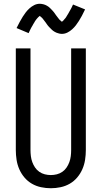

<svg xmlns="http://www.w3.org/2000/svg" viewBox="-20 -992 540 1020"><path d="M250 8Q224 8 198 2.5Q172 -3 149.5 -16Q127 -29 110 -49Q93 -69 82.5 -93Q72 -117 68 -143Q64 -169 64 -195V-735H142V-195Q142 -179 144 -162.5Q146 -146 151.5 -131Q157 -116 166 -102.5Q175 -89 188.5 -79.5Q202 -70 218 -66Q234 -62 250 -62Q266 -62 282 -66Q298 -70 311.5 -79.5Q325 -89 334 -102.5Q343 -116 348.5 -131Q354 -146 356 -162.5Q358 -179 358 -195V-735H436V-195Q436 -169 432 -143Q428 -117 417.5 -93Q407 -69 390 -49Q373 -29 350.5 -16Q328 -3 302 2.5Q276 8 250 8ZM308 -812Q303 -812 298 -813Q293 -814 288.5 -815.5Q284 -817 279.5 -818.5Q275 -820 270.5 -823Q266 -826 262 -828.5Q258 -831 255 -834.5Q252 -838 248 -841.5Q244 -845 240.5 -849Q237 -853 234 -856.5Q231 -860 228.5 -864Q226 -868 223 -872Q220 -876 216.5 -880.5Q213 -885 210 -889Q207 -893 204 -896.5Q201 -900 196 -903.5Q191 -907 191 -909H193Q193 -908 189.5 -906Q186 -904 183.5 -901Q181 -898 178.5 -895.5Q176 -893 174.5 -891Q173 -889 171.5 -887Q170 -885 168.5 -883Q167 -881 165.5 -878.5Q164 -876 162.5 -873Q161 -870 159 -867.5Q157 -865 155.5 -861.5Q154 -858 152 -855Q150 -852 148 -848.5Q146 -845 144 -841Q142 -837 140 -833Q138 -829 136 -824.5Q134 -820 132 -816L68 -843Q77 -861 85 -876Q93 -891 101 -903.5Q109 -916 117 -926.5Q125 -937 136.5 -947.5Q148 -958 162 -965Q176 -972 192 -972Q197 -972 202 -971Q207 -970 211.5 -969Q216 -968 220.5 -966Q225 -964 229.5 -961.5Q234 -959 238 -956Q242 -953 245 -950Q248 -947 252 -943Q256 -939 259.5 -935Q263 -931 266 -927.5Q269 -924 271.5 -920Q274 -916 277 -912Q280 -908 283.5 -903.5Q287 -899 290 -895Q293 -891 296 -887.5Q299 -884 304 -880.5Q309 -877 309 -876H307L311 -878Q314 -880 316.5 -883Q319 -886 321.5 -889Q324 -892 325.5 -893.5Q327 -895 328.5 -897Q330 -899 331.5 -901.5Q333 -904 334.5 -906.5Q336 -909 337.5 -911.5Q339 -914 341 -917Q343 -920 344.5 -923Q346 -926 348 -929.5Q350 -933 352 -936.5Q354 -940 356 -943.5Q358 -947 360 -951Q362 -955 364 -959.5Q366 -964 368 -968L432 -942Q423 -923 415 -908Q407 -893 399 -880.5Q391 -868 383 -857.5Q375 -847 363.5 -836.5Q352 -826 338 -819Q324 -812 308 -812Z"/></svg>

Font: Iosevka srxl
Style: Regular
Weight: 400
Monospace: yes
Designer: Belleve Invis
Foundry: Belleve Invis
Version: Version 33.0.1; ttfautohint (v1.8.3)